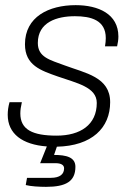

<svg xmlns="http://www.w3.org/2000/svg" viewBox="-20 -558 513 746"><path d="M159 168C236 168 273 147 273 90C273 53 238 44 190 44L201 12C337 9 408 -61 408 -161C408 -259 311 -274 231 -304C175 -325 127 -335 127 -391C127 -472 201 -495 271 -495C333 -495 391 -480 391 -410C391 -400 390 -390 388 -378H435C438 -391 440 -404 440 -416C440 -504 362 -538 274 -538C170 -538 77 -493 77 -386C77 -304 139 -284 204 -261C278 -235 356 -220 356 -158C356 -73 292 -31 200 -31C107 -31 59 -54 59 -117C59 -130 61 -144 65 -161H17C12 -143 10 -127 10 -112C10 -38 67 4 162 11L136 76H195C219 76 229 84 229 96C229 118 214 133 177 133H85L80 161C99 166 132 168 159 168Z"/></svg>

Font: Archivo Thin
Style: Italic
Weight: 100
Italic angle: -10°
Designer: Hector Gatti
Foundry: Omnibus-Type
Version: Version 2.001